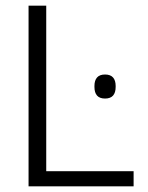

<svg xmlns="http://www.w3.org/2000/svg" viewBox="-20 -659 524 679"><path d="M143.5 0H81V-639H143.5ZM113.5 -53.5H452.5V0H113.5ZM351.5 -310.5Q332.5 -310.5 323.2 -321Q314 -331.5 314 -351.5V-355Q314 -374.5 323.2 -385Q332.5 -395.5 351.5 -395.5Q370.5 -395.5 379.8 -385Q389 -374.5 389 -355V-351.5Q389 -331.5 379.8 -321Q370.5 -310.5 351.5 -310.5Z"/></svg>

Font: Anek Latin Light
Style: Regular
Weight: 300
Designer: Yesha Goshar
Foundry: Ek Type
Version: Version 1.003